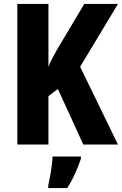

<svg xmlns="http://www.w3.org/2000/svg" viewBox="-20 -734 619 975"><path d="M579 0H403L274 -282L226 -246V0H68V-714H226V-394Q233 -415 245.5 -437.5Q258 -460 272 -486L408 -714H579L387 -395ZM391 72Q378 110 361 148Q344 186 321 221H225V208Q229 190 234 163Q239 136 242.5 108.5Q246 81 247 61H391Z"/></svg>

Font: Noto Sans Ethiopic Condensed ExtraBold
Style: Regular
Weight: 800
Width: 3
Designer: Monotype Design Team
Foundry: Monotype Imaging Inc.
Version: Version 2.102; ttfautohint (v1.8.4.7-5d5b)